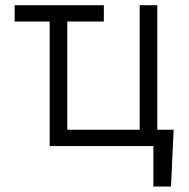

<svg xmlns="http://www.w3.org/2000/svg" viewBox="-20 -550 711 723"><path d="M371.1 -468.8H233.4V-61.5H505.9V-530.3H572.3V-61.5H633.8L624 152.3H557.6V0H167V-468.8H35.2V-530.3H371.1Z"/></svg>

Font: Pretendard Std Light
Style: Regular
Weight: 300
Designer: Base glyphs from Inter by Rasmus Andersson; Hangeul glyphs from Noto Sans CJK(Source Han Sans) by Jang Soo-young and Kan
Foundry: Kil Hyung-jin
Version: Version 1.309